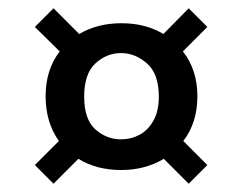

<svg xmlns="http://www.w3.org/2000/svg" viewBox="-20 -530 584 463"><path d="M109 -87 64 -132 122 -190Q90 -235 90 -298Q90 -330 98.5 -357Q107 -384 124 -406L64 -465L109 -510L171 -448Q215 -474 273 -474Q331 -474 374 -448L435 -510L480 -465L421 -406Q438 -385 447 -357.5Q456 -330 456 -298Q456 -266 447.5 -239Q439 -212 422 -190L480 -132L435 -87L375 -147Q330 -120 272 -120Q213 -120 169 -147ZM272 -194Q296 -194 316.5 -205Q337 -216 350 -239Q363 -262 363 -297Q363 -352 334.5 -377Q306 -402 272 -402Q237 -402 210 -377Q183 -352 183 -297Q183 -242 210 -218Q237 -194 272 -194Z"/></svg>

Font: Rethink Sans Medium
Style: Regular
Weight: 500
Designer: The Rethink Sans project authors (Hans Thiessen). DM Sans designed by Colophon Foundry.
Foundry: Rethink Communications LLC
Version: Version 1.001